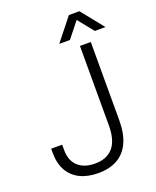

<svg xmlns="http://www.w3.org/2000/svg" viewBox="-160 -961 866 1065"><g transform="rotate(-20 273.5 -428.0)"><path d="M235 12Q172 12 127 -10Q82 -32 57.5 -75Q33 -118 33 -182V-205H98V-174Q98 -111 134.5 -77.5Q171 -44 235 -44Q304 -44 341 -86.5Q378 -129 378 -217V-686H442V-225Q442 -145 417.5 -92.5Q393 -40 346.5 -14Q300 12 235 12ZM274 -736 379 -868H441L547 -736H484L393 -849H427L337 -736Z"/></g></svg>

Font: Archivo SemiBold ExtraLight
Style: Regular
Weight: 250
Version: Version 2.001